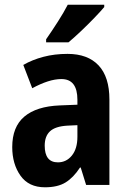

<svg xmlns="http://www.w3.org/2000/svg" viewBox="-20 -786 544 816"><path d="M267 -557Q353 -557 399 -508Q445 -459 445 -363V0H346L323 -74H320Q292 -31 258.5 -10.5Q225 10 171 10Q102 10 67 -39.5Q32 -89 32 -161Q32 -247 83.5 -290.5Q135 -334 234 -338L309 -341V-362Q309 -450 241 -450Q214 -450 183 -440Q152 -430 117 -411L79 -510Q117 -532 164.5 -544.5Q212 -557 267 -557ZM266 -252Q215 -249 192.5 -228Q170 -207 170 -167Q170 -96 226 -96Q262 -96 285.5 -125Q309 -154 309 -205V-254ZM423 -756Q408 -738 381 -710Q354 -682 324.5 -654Q295 -626 271 -606H176V-619Q201 -655 226 -694Q251 -733 268 -766H423Z"/></svg>

Font: Noto Sans Myanmar UI Condensed
Style: Bold
Weight: 700
Width: 3
Designer: Monotype Design Team
Foundry: Monotype Imaging Inc.
Version: Version 2.103; ttfautohint (v1.8.4.7-5d5b)